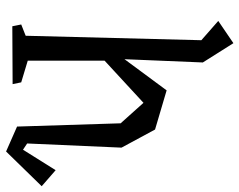

<svg xmlns="http://www.w3.org/2000/svg" viewBox="-100 -680 806 647"><g transform="rotate(90 303.5 -356.0)"><path d="M607 -93 490 27 406 -10 395 -359 326 -436 184 -305V-46L257 -24L263 5L68 6L62 -24L100 -39L115 -631L50 -688L125 -739L190 -636L179 -372L284 -514L416 -475L477 -362L463 -44L484 -30L553 -140Z"/></g></svg>

Font: Underdog
Style: Regular
Weight: 400
Designer: Sergey Steblina
Foundry: Sergey Steblina, Jovanny Lemonad
Version: Version 1.001; ttfautohint (v0.9)